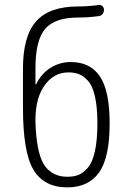

<svg xmlns="http://www.w3.org/2000/svg" viewBox="-20 -767 540 796"><path d="M263.7 -466.8Q199.2 -466.8 160.2 -406.2Q121.1 -345.7 127.9 -236.3Q134.8 -120.1 167.5 -77.1Q200.2 -34.2 258.8 -34.2Q286.1 -34.2 305.7 -42Q325.2 -49.8 344.2 -71.8Q363.3 -93.8 373.5 -140.1Q383.8 -186.5 383.8 -255.9Q383.8 -323.2 373.5 -367.7Q363.3 -412.1 344.2 -432.6Q325.2 -453.1 306.6 -460Q288.1 -466.8 263.7 -466.8ZM258.8 9.8Q163.1 9.8 119.1 -62.5Q75.2 -134.8 75.2 -320.3V-482.4Q75.2 -617.2 129.9 -678.7Q184.6 -740.2 303.7 -740.2Q345.7 -740.2 387.7 -746.1Q396.5 -748 403.8 -742.2Q411.1 -736.3 411.1 -726.6Q411.1 -716.8 405.3 -709Q399.4 -701.2 388.7 -700.2Q347.7 -694.3 303.7 -694.3Q207 -694.3 167 -647Q127 -599.6 127 -484.4V-418Q127 -417 127.9 -417Q129.9 -417 129.9 -418Q151.4 -461.9 189.5 -485.8Q227.5 -509.8 273.4 -509.8Q354.5 -509.8 394.5 -449.7Q434.6 -389.6 434.6 -255.9Q434.6 -113.3 390.6 -51.8Q346.7 9.8 258.8 9.8Z"/></svg>

Font: Rounded-L Mgen+ 1m light
Style: Regular
Weight: 200
Designer: [Source Han Sans]
Ryoko NISHIZUKA  (kana & ideographs); Paul D. Hunt (Latin, Greek & Cyrillic); Wenlong ZHANG  (bopomofo
Version: Version 1.059.20150602